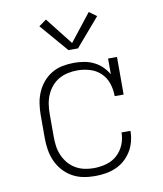

<svg xmlns="http://www.w3.org/2000/svg" viewBox="-86 -832 771 910"><g transform="rotate(-10 300.0 -377.5)"><path d="M298 8Q269 8 241 2.5Q213 -3 188.5 -17Q164 -31 145 -52.5Q126 -74 114.5 -100Q103 -126 98.5 -154Q94 -182 94 -210V-320Q94 -348 98 -375.5Q102 -403 113 -429Q124 -455 142 -476.5Q160 -498 184 -512.5Q208 -527 236 -532.5Q264 -538 292 -538Q316 -538 340 -534Q364 -530 386 -519.5Q408 -509 425.5 -492Q443 -475 455 -454V-530H498V-349H455Q455 -380 445.5 -409.5Q436 -439 414 -460.5Q392 -482 362 -491Q332 -500 301 -500Q278 -500 255 -495Q232 -490 212 -478.5Q192 -467 177 -449Q162 -431 153 -410Q144 -389 140.5 -366Q137 -343 137 -320V-210Q137 -187 140 -164.5Q143 -142 152 -121Q161 -100 175.5 -82Q190 -64 210 -52Q230 -40 252.5 -35Q275 -30 298 -30Q328 -30 358 -38Q388 -46 410.5 -66Q433 -86 445 -114.5Q457 -143 457 -174H500Q500 -148 493.5 -123Q487 -98 473.5 -76Q460 -54 440.5 -37Q421 -20 397.5 -10Q374 0 348.5 4Q323 8 298 8ZM277 -602 161 -737 197 -763 300 -632 403 -763 439 -737 323 -602Z"/></g></svg>

Font: Iosevka Curly Slab XLtEx
Style: Regular
Weight: 200
Width: 7
Monospace: yes
Designer: Belleve Invis
Foundry: Belleve Invis
Version: Version 11.1.0; ttfautohint (v1.8.3)